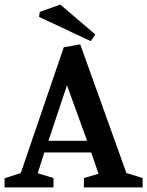

<svg xmlns="http://www.w3.org/2000/svg" viewBox="-25 -820 644 840"><path d="M-5 0V-40L66 -63L254 -613L326 -626L528 -63L599 -41V0H342V-41L406 -60L374 -153H169L140 -62L209 -41V0ZM187 -204H356L268 -447ZM372 -640 146 -746 149 -768 239 -800 392 -669Z"/></svg>

Font: Manuale SemiBold
Style: Regular
Weight: 600
Version: Version 1.002